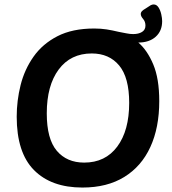

<svg xmlns="http://www.w3.org/2000/svg" viewBox="-20 -835 771 862"><path d="M350 7Q210 7 132.5 -71.5Q55 -150 55 -311Q55 -383 72.5 -453Q90 -523 130.5 -580.5Q171 -638 238 -672.5Q305 -707 403 -707Q433 -707 458.5 -703Q484 -699 513 -692Q530 -689 546.5 -685.5Q563 -682 578 -682Q602 -682 617.5 -691.5Q633 -701 633 -720Q633 -738 622.5 -750Q612 -762 612 -772Q612 -780 618.5 -786Q625 -792 631 -795L648 -806Q650 -808 656.5 -811.5Q663 -815 670 -815Q683 -815 691.5 -802Q700 -789 704 -771Q708 -753 708 -740Q708 -696 679 -670Q650 -644 601 -644Q641 -610 668 -546Q695 -482 695 -381Q695 -262 655 -175Q615 -88 538 -40.5Q461 7 350 7ZM358 -105Q453 -105 506.5 -177Q560 -249 560 -373Q560 -487 515 -541Q470 -595 392 -595Q297 -595 243.5 -523Q190 -451 190 -326Q190 -211 235 -158Q280 -105 358 -105Z"/></svg>

Font: Asap SemiBold
Style: Italic
Weight: 600
Italic angle: -6°
Designer: Pablo Cosgaya
Foundry: Omnibus-Type
Version: Version 3.001; ttfautohint (v1.8.3)